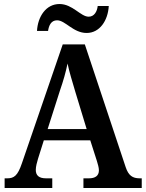

<svg xmlns="http://www.w3.org/2000/svg" viewBox="-20 -935 725 955"><path d="M411 -771C476 -771 517 -833 521 -905H466C463 -878 449 -852 421 -852C381 -852 341 -915 276 -915C209 -915 168 -853 164 -781H219C223 -808 234 -834 264 -834C305 -834 344 -771 411 -771ZM3 0H240V-48H209C173 -48 158 -63 158 -90C158 -106 164 -129 169 -145L198 -237H429L462 -134C466 -120 472 -102 472 -88C472 -60 453 -48 422 -48H395V0H685V-48H675C639 -48 619 -62 605 -104L402 -714H292L89 -123C68 -61 50 -48 16 -48H3ZM217 -293 278 -484C295 -533 307 -575 316 -619C325 -575 340 -529 355 -477L411 -293Z"/></svg>

Font: Noto Serif Devanagari SemiCondensed SemiBold
Style: Regular
Weight: 600
Width: 4
Designer: Universal Thirst, Indian Type Foundry and the Monotype Design Team
Foundry: Monotype Imaging Inc.
Version: Version 2.004